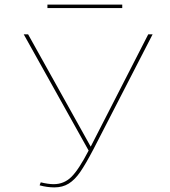

<svg xmlns="http://www.w3.org/2000/svg" viewBox="-20 -807 737 834"><path d="M643 -658 386 -159Q352 -94 328.5 -60Q305 -26 278.5 -9.5Q252 7 216 7Q185 7 152 -2L157 -15Q190 -7 213 -7Q258 -7 290 -38.5Q322 -70 365 -153L83 -658H102L374 -170L624 -658ZM186 -787H511V-772H186Z"/></svg>

Font: Ysabeau Thin
Style: Regular
Weight: 200
Designer: Christian Thalmann (Catharsis Fonts)
Version: Version 0.003